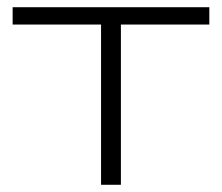

<svg xmlns="http://www.w3.org/2000/svg" viewBox="-20 -512 615 532"><path d="M260 0V-444H15V-492H560V-444H315V0Z"/></svg>

Font: Nunito Sans 7pt Expanded ExtraLight
Style: Regular
Weight: 250
Width: 7
Designer: Vernon Adams
Foundry: Vernon Adams
Version: Version 3.101;gftools[0.9.27]